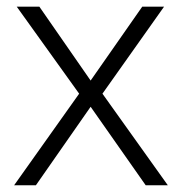

<svg xmlns="http://www.w3.org/2000/svg" viewBox="-20 -552 544 572"><path d="M86.9 0H22L215.8 -272.9L29.8 -532.2H97.2L250 -312L403.8 -532.2H468.8L285.2 -272.9L480 0H414.1L250 -233.9Z"/></svg>

Font: Nokora Light
Style: Regular
Weight: 300
Designer: Danh Hong
Version: Version 8.000; ttfautohint (v1.8.3)